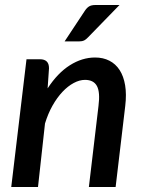

<svg xmlns="http://www.w3.org/2000/svg" viewBox="-20 -748 576 768"><path d="M25 0ZM25 0 86 -511H140Q157.5 -511 166.8 -502.2Q176 -493.5 176 -475L170.5 -394.5Q210.5 -456 259.5 -487Q308.5 -518 360.5 -518Q392.5 -518 417.5 -505.2Q442.5 -492.5 458.5 -467.8Q474.5 -443 480.5 -407Q486.5 -371 481 -324.5L442.5 0H335.5L374 -324.5Q381 -379 367.8 -403.8Q354.5 -428.5 320 -428.5Q298 -428.5 274.8 -416Q251.5 -403.5 230 -380.8Q208.5 -358 190.2 -325.8Q172 -293.5 160 -254L132 0ZM458 -728 332 -598.5Q323.5 -589.5 316.2 -586Q309 -582.5 297.5 -582.5H238.5L318.5 -703.5Q326.5 -716 335.8 -722Q345 -728 362 -728Z"/></svg>

Font: Lato Semibold
Style: Italic
Weight: 600
Italic angle: -7°
Designer: Lukasz Dziedzic
Foundry: tyPoland Lukasz Dziedzic
Version: Version 2.006; 2014-01-15